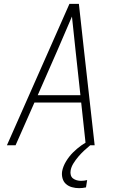

<svg xmlns="http://www.w3.org/2000/svg" viewBox="-20 -755 640 998"><path d="M16 0 341 -735H390L417 -490L472 0H426L402 -222H159L61 0ZM176 -260H398L373 -490Q368 -535 363.5 -579.5Q359 -624 354 -669Q335 -624 315.5 -579.5Q296 -535 277 -490ZM391 223Q372 223 354 218Q336 213 323 201.5Q310 190 305 172Q300 154 303 135Q308 109 323.5 83.5Q339 58 359.5 37.5Q380 17 404 0Q428 -17 454 -29L449 0Q432 14 416.5 28.5Q401 43 387 59.5Q373 76 361.5 94.5Q350 113 347 132Q345 144 348 155Q351 166 359.5 172.5Q368 179 379 182Q390 185 401 185Q409 185 417 184Q425 183 433 181L427 219Q418 221 409 222Q400 223 391 223Z"/></svg>

Font: Iosevka SS04 XLt Ex
Style: Italic
Weight: 200
Width: 7
Italic angle: -9°
Monospace: yes
Designer: Belleve Invis
Foundry: Belleve Invis
Version: Version 19.0.0; ttfautohint (v1.8.4)